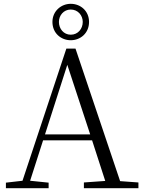

<svg xmlns="http://www.w3.org/2000/svg" viewBox="-20 -987 752 1007"><path d="M351 -776C402 -776 447 -813 447 -872C447 -930 402 -967 351 -967C301 -967 255 -929 255 -872C255 -812 301 -776 351 -776ZM351 -805C314 -805 289 -836 289 -872C289 -906 314 -937 351 -937C389 -937 414 -906 414 -872C414 -836 389 -805 351 -805ZM333 -647 453 -282H216ZM420 0H706V-30L610 -37L376 -732H328L98 -39L11 -29V0H235V-29L138 -39L206 -251H463L532 -38L420 -30Z"/></svg>

Font: Noto Serif SC Light
Style: Regular
Weight: 300
Designer: Ryoko NISHIZUKA 西塚涼子 (kana & ideographs); Frank Grießhammer (Latin, Greek & Cyrillic); Wenlong ZHANG 张文龙 (bopomofo); San
Foundry: Adobe
Version: Version 2.001;hotconv 1.1.0;makeotfexe 2.6.0